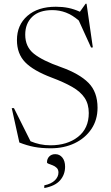

<svg xmlns="http://www.w3.org/2000/svg" viewBox="-20 -760 574 997"><path d="M486.5 -200.5Q486.5 -137.5 454.5 -90Q422.5 -42.5 367.5 -16.2Q312.5 10 243.5 10Q195.5 10 157.5 2.8Q119.5 -4.5 80.5 -20L41 -198.5H52.5L138.5 -26.5Q162 -16.5 187.8 -11Q213.5 -5.5 242 -5.5Q329 -5.5 385 -49.2Q441 -93 441 -173Q441 -219.5 419.5 -251.8Q398 -284 355.2 -308.5Q312.5 -333 248.5 -357Q153 -393 110.5 -437Q68 -481 68 -552Q68 -630 122.2 -677.5Q176.5 -725 270 -725Q304.5 -725 334.2 -719Q364 -713 395 -699L424.5 -740.5H429.5L462 -514L453 -513L389 -653.5Q356 -682 322.2 -694.8Q288.5 -707.5 252 -707.5Q183 -707.5 147 -672.5Q111 -637.5 111 -580Q111 -517 156 -481Q201 -445 296.5 -411.5Q392 -377.5 439.2 -330Q486.5 -282.5 486.5 -200.5ZM210 202.5Q247 194.5 265.2 176.2Q283.5 158 283.5 136Q283.5 120.5 274.5 111.8Q265.5 103 253.8 98.5Q242 94 233 90.8Q224 87.5 224 83Q224 64.5 235.8 52.5Q247.5 40.5 267 40.5Q289.5 40.5 303.8 58.2Q318 76 318 105.5Q318 146.5 292.2 176.2Q266.5 206 210 216.5Z"/></svg>

Font: Newsreader 72pt Light
Style: Regular
Weight: 300
Designer: Hugues Gentile
Foundry: Production Type
Version: Version 1.003; ttfautohint (v1.8.3)